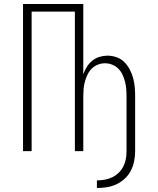

<svg xmlns="http://www.w3.org/2000/svg" viewBox="-20 -755 790 959"><path d="M464 184V146Q483 146 503 142.5Q523 139 540.5 130.5Q558 122 572.5 108Q587 94 596 76.5Q605 59 608.5 39.5Q612 20 612 0V-274Q612 -292 610.5 -310.5Q609 -329 604.5 -347Q600 -365 592 -382Q584 -399 571 -412Q558 -425 540.5 -432Q523 -439 504 -439Q486 -439 468.5 -432Q451 -425 438 -412Q425 -399 417 -382Q409 -365 404 -347Q399 -329 397.5 -310.5Q396 -292 396 -274V0H354V-697H138V0H95V-735H396V-384Q403 -404 414 -421.5Q425 -439 441 -452Q457 -465 477 -471Q497 -477 517 -477Q540 -477 562.5 -469Q585 -461 601 -445Q617 -429 628 -408Q639 -387 645 -365Q651 -343 653 -320Q655 -297 655 -274V0Q655 25 650 50Q645 75 633.5 97.5Q622 120 603 137.5Q584 155 561.5 165.5Q539 176 514 180Q489 184 464 184Z"/></svg>

Font: Zed Sans Extralight Extended
Style: Regular
Weight: 200
Width: 7
Designer: Belleve Invis
Foundry: Belleve Invis
Version: Version 1.0.0; ttfautohint (v1.8.4)